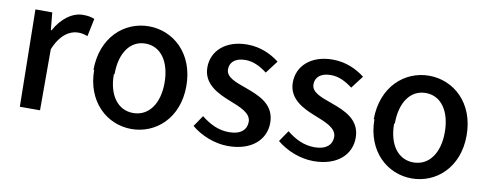

<svg xmlns="http://www.w3.org/2000/svg" viewBox="-55 -822 2860 1124"><g transform="rotate(10 1374.5 -260.0)"><path d="M92 30H212V-333C249 -425 306 -457 353 -457C376 -457 390 -453 410 -446L432 -552C413 -560 393 -564 364 -564C301 -564 239 -519 197 -443H193L183 -547H83Z M483 -260C483 -67 613 45 757 45C901 45 1031 -66 1031 -258C1031 -453 900 -565 755 -565C610 -565 479 -452 479 -256ZM605 -256C605 -380 662 -462 753 -462C845 -462 902 -379 902 -254C902 -131 844 -49 751 -49C659 -49 601 -130 601 -252Z M1113 -36C1169 11 1251 45 1331 45C1475 45 1552 -34 1552 -131C1552 -241 1461 -277 1379 -307C1315 -330 1254 -349 1254 -398C1254 -438 1283 -469 1346 -469C1394 -469 1435 -447 1475 -417L1532 -492C1484 -529 1420 -560 1341 -560C1212 -560 1133 -486 1133 -388C1133 -289 1222 -247 1299 -217C1362 -192 1427 -168 1427 -115C1427 -70 1394 -36 1324 -36C1261 -36 1210 -61 1158 -102Z M1621 -36C1677 11 1759 45 1839 45C1983 45 2060 -34 2060 -131C2060 -241 1969 -277 1887 -307C1823 -330 1762 -349 1762 -398C1762 -438 1791 -469 1854 -469C1902 -469 1943 -447 1983 -417L2040 -492C1992 -529 1928 -560 1849 -560C1720 -560 1641 -486 1641 -388C1641 -289 1730 -247 1807 -217C1870 -192 1935 -168 1935 -115C1935 -70 1902 -36 1832 -36C1769 -36 1718 -61 1666 -102Z M2149 -260C2149 -67 2279 45 2423 45C2567 45 2697 -66 2697 -258C2697 -453 2566 -565 2421 -565C2276 -565 2145 -452 2145 -256ZM2271 -256C2271 -380 2328 -462 2419 -462C2511 -462 2568 -379 2568 -254C2568 -131 2510 -49 2417 -49C2325 -49 2267 -130 2267 -252Z"/></g></svg>

Font: GenEiGothic-pro-SemiBold
Style: Regular
Weight: 500
Designer: Ryoko NISHIZUKA (kana & ideographs); Paul D. Hunt (Latin, Greek & Cyrillic); Wenlong ZHANG (bopomofo); Sandoll Communica
Foundry: Adobe Systems Incorporated; o_tamon
Version: Version 1.000.140830